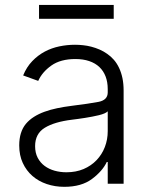

<svg xmlns="http://www.w3.org/2000/svg" viewBox="-20 -731 596 764"><path d="M56.5 -152.3Q56.5 -206.3 83.1 -238.3Q96.6 -254.3 115.1 -266Q133.5 -277.7 156.8 -286.2Q180 -294.7 207.4 -300.4Q234.7 -306.1 266 -310Q300.4 -314.3 326.9 -318.2Q353.3 -322.1 371.8 -325.6Q408.7 -332.7 408.7 -363.3V-376.1Q408.7 -404.5 400.2 -426.7Q391.7 -448.9 375.4 -464.3Q359 -479.8 335 -487.9Q311.1 -496.1 280.2 -496.1Q220.9 -496.1 184.3 -470.2Q147.7 -444.2 132.1 -409.1L72.1 -430.8Q85.9 -464.5 108.3 -487.7Q130.7 -511 158 -525.6Q185.4 -540.1 216.3 -546.5Q247.2 -552.9 278.4 -552.9Q294 -552.9 310.5 -551.1Q327.1 -549.4 343.6 -545.1Q360.1 -540.8 376.1 -533.9Q392 -527 406.6 -516.7Q421.2 -506.7 433.2 -492.9Q445.3 -479 453.8 -460.9Q462.4 -442.8 467.2 -420.3Q471.9 -397.7 471.9 -370.4V0H408.7V-86.3H404.8Q387.8 -50.1 345.9 -18.8Q304 12.4 235.8 12.4Q198.9 12.4 166.2 1.4Q133.5 -9.6 109.2 -30.7Q84.9 -51.8 70.7 -82.4Q56.5 -112.9 56.5 -152.3ZM244.3 -45.5Q282.3 -45.5 312.7 -58.4Q343 -71.4 364.3 -93.8Q385.7 -116.1 397.2 -146Q408.7 -175.8 408.7 -209.2V-288Q399.9 -279.1 373.9 -272.7Q361.2 -269.5 346.9 -266.9Q332.7 -264.2 318.4 -261.9Q304 -259.6 290.7 -257.8Q277.3 -256 266 -254.6Q196.7 -246.1 158.4 -222.7Q119.7 -199.2 119.7 -149.5Q119.7 -122.9 130 -103.2Q140.3 -83.5 157.7 -70.7Q175.1 -57.9 197.4 -51.7Q219.8 -45.5 244.3 -45.5ZM135.3 -656.2V-711.3H432.5V-656.2Z"/></svg>

Font: Inter P Light
Style: Regular
Weight: 300
Designer: Rasmus Andersson
Foundry: rsms
Version: Version 3.018;git-588b23468